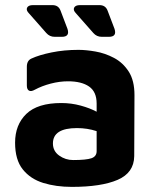

<svg xmlns="http://www.w3.org/2000/svg" viewBox="-20 -716 612 751"><path d="M261 15Q199 15 149 -0.5Q99 -16 69 -53.5Q39 -91 39 -158Q39 -228 83 -270.5Q127 -313 220 -313Q259 -313 295.5 -303Q332 -293 358 -279V-311Q358 -357 328.5 -377.5Q299 -398 246 -398Q213 -398 178.5 -389Q144 -380 116 -365Q102 -357 93.5 -361.5Q85 -366 85 -382V-455Q85 -479 103 -487Q133 -501 182 -511Q231 -521 287 -521Q316 -521 353.5 -514.5Q391 -508 426 -489.5Q461 -471 483.5 -436Q506 -401 506 -344L505 -105Q504 -40 440 -12.5Q376 15 261 15ZM187 -155Q187 -125 211.5 -107.5Q236 -90 266 -90Q317 -90 337.5 -97Q358 -104 358 -125V-203Q322 -215 281 -215Q187 -215 187 -155ZM194 -572Q174 -572 161 -587L94 -663Q81 -676 86 -686Q91 -696 109 -696H185Q209 -696 217 -674L244 -603Q254 -572 222 -572ZM378 -572Q358 -572 345 -587L278 -663Q265 -676 270 -686Q275 -696 293 -696H369Q393 -696 401 -674L428 -603Q438 -572 406 -572Z"/></svg>

Font: Pitagon Sans
Style: Bold
Weight: 700
Designer: Travis Tran
Foundry: Pitagon
Version: Version 1.001; ttfautohint (v1.8.4.7-5d5b);gftools[0.9.26]